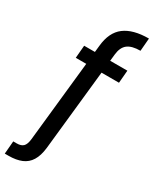

<svg xmlns="http://www.w3.org/2000/svg" viewBox="-292 -827 872 1089"><g transform="rotate(30 144.0 -282.0)"><path d="M-47 205 -40 121H-17Q11 121 25 107.5Q39 94 43 59L112 -593Q121 -685 176.5 -727Q232 -769 335 -769L328 -685Q272 -685 244.5 -663.5Q217 -642 212 -593L143 59Q137 111 117 143.5Q97 176 62 190.5Q27 205 -22 205ZM30 -467 37 -550H320L313 -467Z"/></g></svg>

Font: DM Sans 28pt Medium
Style: Regular
Weight: 500
Version: Version 4.004;gftools[0.9.30]